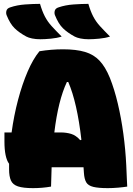

<svg xmlns="http://www.w3.org/2000/svg" viewBox="-20 -965 690 993"><path d="M187 -945Q198 -907 212 -880Q226 -853 247.5 -829.5Q269 -806 299 -776Q275 -768 243 -765Q211 -762 189 -762Q165 -762 146 -766Q127 -770 116 -776Q79 -796 55.5 -819Q32 -842 14 -887Q10 -898 13.5 -910Q17 -922 33 -927Q68 -939 110.5 -942Q153 -945 187 -945ZM437 -945Q448 -907 462 -880Q476 -853 497.5 -829.5Q519 -806 549 -776Q525 -768 493 -765Q461 -762 439 -762Q415 -762 396 -766Q377 -770 366 -776Q329 -796 305.5 -819Q282 -842 264 -887Q260 -898 263.5 -910Q267 -922 283 -927Q318 -939 360.5 -942Q403 -945 437 -945ZM244 0Q222 4 198 6Q174 8 151 8Q100 8 73 -1Q46 -10 36.5 -31.5Q27 -53 27 -89Q27 -104 27 -118Q15 -134 9 -163Q3 -192 3 -232V-280H40Q52 -368 73.5 -449Q95 -530 123 -595Q151 -660 184 -700Q245 -710 306 -710Q374 -710 419.5 -696.5Q465 -683 495 -651Q525 -619 548 -563Q572 -503 589.5 -428.5Q607 -354 618 -273Q629 -192 633 -110Q635 -63 636 -41Q637 -19 638 0Q620 3 591.5 5.5Q563 8 538 8Q489 8 462.5 1.5Q436 -5 426 -22Q416 -39 414 -71Q413 -86 412 -100H247Q245 -52 244 0ZM294 -280Q323 -280 348 -272.5Q373 -265 395 -240L401 -242Q390 -338 373 -413Q356 -488 333 -541H326Q281 -446 261 -280Z"/></svg>

Font: Recursive Sn Csl St XBk
Style: Regular
Weight: 1000
Version: Version 1.079;hotconv 1.0.112;makeotfexe 2.5.65598; ttfautoh